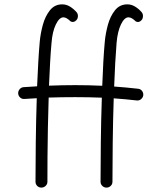

<svg xmlns="http://www.w3.org/2000/svg" viewBox="-20 -833 736 882"><path d="M326.2 -441.9Q388.2 -441.9 449.7 -439Q451.7 -495.6 454.6 -547.4Q457.5 -599.1 461.4 -641.6Q464.8 -679.2 475.6 -718.8Q486.3 -758.3 508.1 -785.6Q529.8 -813 564.9 -813Q583.5 -813 600.1 -803Q616.7 -793 630.4 -777.3Q637.2 -769.5 636.7 -758.3Q636.2 -747.1 630.4 -740.7Q618.2 -727.1 604 -734.4Q585 -753.4 570.3 -753.4Q551.3 -753.4 535.6 -720.7Q520 -688 515.6 -636.7Q512.2 -595.2 509.3 -543.7Q506.3 -492.2 504.4 -435.5Q559.6 -431.6 614.3 -425.3Q625.5 -424.3 632.3 -415.5Q639.2 -406.7 638.2 -395.5Q636.7 -384.8 627.9 -377.4Q619.1 -370.1 607.9 -371.6Q556.6 -377.4 502.4 -381.3Q499 -278.8 497.8 -176.3Q496.6 -73.7 496.6 2Q496.6 13.2 488.5 21Q480.5 28.8 469.2 28.8Q458 28.8 450 21Q441.9 13.2 441.9 2Q441.9 -74.2 443.1 -177.5Q444.3 -280.8 447.8 -384.3Q388.7 -386.7 326.2 -386.7Q263.2 -386.7 203.6 -384.8Q201.2 -315.9 200 -246.1Q198.7 -176.3 198.2 -112.5Q197.8 -48.8 197.8 2Q197.8 13.2 189.5 21Q181.2 28.8 169.9 28.8Q158.7 28.8 150.9 21Q143.1 13.2 143.1 2Q143.1 -74.2 144.3 -176.5Q145.5 -278.8 148.9 -381.8Q120.1 -380.4 92.3 -378.4Q81.1 -377.4 72.8 -384.8Q64.5 -392.1 63.5 -403.3Q63 -414.6 70.1 -423.1Q77.1 -431.6 88.4 -432.6Q120.1 -435.1 150.4 -436.5Q152.8 -494.1 155.8 -546.4Q158.7 -598.6 162.6 -641.6Q166 -679.2 176.8 -718.8Q187.5 -758.3 209.2 -785.6Q231 -813 265.6 -813Q284.7 -813 301 -803Q317.4 -793 331.5 -777.3Q338.4 -769.5 337.9 -758.3Q337.4 -747.1 331.1 -740.7Q319.3 -727.5 304.7 -734.4Q285.6 -753.4 271.5 -753.4Q252.4 -753.4 236.6 -720.7Q220.7 -688 216.8 -636.7Q212.9 -595.7 210.2 -545.2Q207.5 -494.6 205.1 -439.5Q267.6 -441.9 326.2 -441.9Z"/></svg>

Font: Mikhak-DS2-FD Light
Style: Regular
Weight: 300
Designer: Amin Abedi
Version: Version 3.2